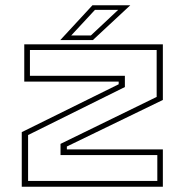

<svg xmlns="http://www.w3.org/2000/svg" viewBox="-20 -708 700 728"><path d="M62.5 0V-207L430 -388.5V-398.5H72V-540H597.5V-329L233.5 -152.5V-141.5H597.5V0ZM86.5 -22H576.5V-120H209.5V-162.5L574 -340.5V-518.5H93.5V-420.5H453.5V-378L86.5 -196ZM208.5 -556 330.5 -688H474L332 -556ZM250 -573.5H324.5L428 -670.5H340Z"/></svg>

Font: Tourney Expanded ExtraLight
Style: Regular
Weight: 200
Width: 7
Designer: Tyler Finck
Foundry: Etcetera Type Co
Version: Version 1.010; ttfautohint (v1.8.3)